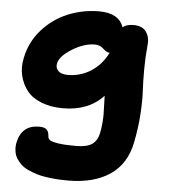

<svg xmlns="http://www.w3.org/2000/svg" viewBox="-57 -608 828 942"><g transform="rotate(5 357.0 -137.0)"><path d="M313 283.2Q266.1 283.2 227.3 278.8Q188.5 274.4 160.9 266.1Q133.3 257.8 112.1 247.6Q90.8 237.3 77.9 224.1Q64.9 210.9 56.6 198Q48.3 185.1 45.4 170.9Q42.5 156.7 42.5 144.5Q42.5 132.3 44.9 120.1Q63 32.2 149.9 32.2Q176.3 32.2 186.8 43.2Q197.3 54.2 198.2 74.2Q198.2 85.9 207.5 93.3Q216.8 100.6 248.5 105.7Q280.3 110.8 336.9 110.8Q390.1 110.8 415.8 93.3Q441.4 75.7 449.2 39.1Q454.6 12.7 456.8 -13.9Q459 -40.5 458.7 -56.9Q458.5 -73.2 457.3 -102.8Q456.1 -132.3 456.1 -147Q383.3 -67.9 256.8 -67.9Q196.8 -67.9 150.6 -86.2Q104.5 -104.5 79.6 -136Q54.7 -167.5 44.4 -209.5Q34.2 -251.5 44.9 -298.8Q61 -377.9 114.3 -437.5Q167.5 -497.1 240.2 -527.1Q313 -557.1 394 -557.1Q490.7 -557.1 514.2 -488.8Q531.7 -504.9 566.9 -504.9Q611.3 -504.9 630.1 -477.5Q648.9 -450.2 644 -412.1Q638.2 -353.5 637.9 -292.5Q637.7 -231.4 640.4 -184.8Q643.1 -138.2 638.7 -71Q634.3 -3.9 620.1 66.9Q599.1 175.3 519.5 229.2Q439.9 283.2 313 283.2ZM209 -283.2Q205.1 -262.2 219.7 -247.6Q234.4 -232.9 266.1 -232.9Q328.6 -232.9 380.4 -265.9Q432.1 -298.8 461.9 -358.9Q451.7 -359.4 443.1 -365Q434.6 -370.6 428.7 -376.7Q422.9 -382.8 411.9 -387.9Q400.9 -393.1 386.2 -393.1Q334 -393.1 275.1 -356.9Q216.3 -320.8 209 -283.2Z"/></g></svg>

Font: Shantell Sans Irregular Bouncy
Style: Italic
Weight: 800
Italic angle: -11.31°
Designer: Stephen Nixon, Anya Danilova, Shantell Martin
Foundry: Arrow Type
Version: Version 1.006;[9816181b4]